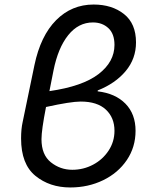

<svg xmlns="http://www.w3.org/2000/svg" viewBox="-20 -814 660 847"><path d="M73 -203Q73 -245 80 -276L132 -527Q159 -656 227.5 -725Q296 -794 393 -794Q474 -794 527 -752Q580 -710 580 -627Q580 -555 534.5 -500.5Q489 -446 411 -415V-411Q489 -402 533.5 -356.5Q578 -311 578 -237Q578 -165 539.5 -108Q501 -51 435 -19Q369 13 290 13Q199 13 136 -38.5Q73 -90 73 -203ZM485 -237Q485 -295 447 -330.5Q409 -366 336 -366Q292 -366 183 -342Q163 -240 163 -200Q163 -131 204.5 -98Q246 -65 299 -65Q348 -65 390.5 -87.5Q433 -110 459 -149.5Q485 -189 485 -237ZM485 -616Q485 -665 458 -690Q431 -715 390 -715Q326 -715 281 -659Q236 -603 216 -503L198 -412Q344 -433 414.5 -487Q485 -541 485 -616Z"/></svg>

Font: Nebula Sans Medium
Style: Regular
Weight: 500
Italic angle: -9°
Designer: Paul D. Hunt for Adobe (as Source Sans)
Foundry: Nebula Entertainment & Broadcasting LLC
Version: Version 1.010